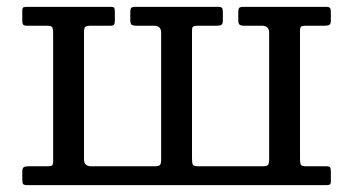

<svg xmlns="http://www.w3.org/2000/svg" viewBox="-20 -540 1030 560"><path d="M450 -444.5V-74.5C450 -65.8 448.7 -60.4 446 -58.2C443.3 -56.1 438 -55 430 -55H246C232 -55 225 -61.8 225 -75.5V-445.5C225 -454.2 226.3 -459.6 229 -461.8C231.7 -463.9 237 -465 245 -465H302.5C307.8 -465 311.2 -466.1 312.8 -468.2C314.2 -470.4 315 -474.2 315 -479.5V-504.5C315 -510.2 314.5 -514.2 313.5 -516.5C312.5 -518.8 309.3 -520 304 -520H60.5C55.2 -520 51.2 -519.6 48.8 -518.8C46.2 -517.9 45 -514.7 45 -509V-480C45 -474.3 45.8 -470.4 47.5 -468.2C49.2 -466.1 52.7 -465 58 -465H117C125.7 -465 130.8 -463.4 132.5 -460.2C134.2 -457.1 135 -451.2 135 -442.5V-69C135 -62.7 133.8 -58.8 131.5 -57.2C129.2 -55.8 124.7 -55 118 -55H63C56.7 -55 52.1 -54.1 49.2 -52.2C46.4 -50.4 45 -46 45 -39V-16C45 -9.7 45.8 -5.4 47.5 -3.2C49.2 -1.1 53 0 59 0H929.5C935.2 0 939.2 -0.5 941.5 -1.5C943.8 -2.5 945 -5.7 945 -11V-40C945 -45.7 944.2 -49.6 942.8 -51.8C941.2 -53.9 937.7 -55 932 -55H873C864.3 -55 859.2 -56.6 857.5 -59.8C855.8 -62.9 855 -68.8 855 -77.5V-451C855 -457.3 856.2 -461.2 858.8 -462.8C861.2 -464.2 865.7 -465 872 -465H927C933.7 -465 938.3 -465.9 941 -467.8C943.7 -469.6 945 -474 945 -481V-504C945 -510.3 944.2 -514.6 942.5 -516.8C940.8 -518.9 937 -520 931 -520H689C683.3 -520 679.6 -519 677.8 -517C675.9 -515 675 -511 675 -505V-482C675 -474.7 676.2 -470 678.8 -468C681.2 -466 685.8 -465 692.5 -465H744C758 -465 765 -458.2 765 -444.5V-74.5C765 -65.8 763.7 -60.4 761 -58.2C758.3 -56.1 753 -55 745 -55H558C549.3 -55 544.2 -56.6 542.5 -59.8C540.8 -62.9 540 -68.8 540 -77.5V-451C540 -457.3 541.2 -461.2 543.8 -462.8C546.2 -464.2 550.7 -465 557 -465H612C618.7 -465 623.3 -465.9 626 -467.8C628.7 -469.6 630 -474 630 -481V-504C630 -510.3 629.2 -514.6 627.5 -516.8C625.8 -518.9 622 -520 616 -520H374C368.3 -520 364.6 -519 362.8 -517C360.9 -515 360 -511 360 -505V-482C360 -474.7 361.2 -470 363.8 -468C366.2 -466 370.8 -465 377.5 -465H429C443 -465 450 -458.2 450 -444.5Z"/></svg>

Font: Besley*
Style: Regular
Weight: 400
Designer: Owen Earl
Foundry: indestructible type*
Version: Version 3.000; ttfautohint (v1.8.3)